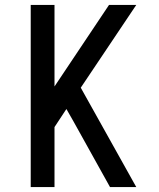

<svg xmlns="http://www.w3.org/2000/svg" viewBox="-20 -755 640 775"><path d="M104 0V-735H200V-406L420 -735H530L306 -401L530 0H424L276 -266L248 -315L200 -242V0Z"/></svg>

Font: Iosevka SS04 Medium Extended
Style: Regular
Weight: 500
Width: 7
Monospace: yes
Designer: Belleve Invis
Foundry: Belleve Invis
Version: Version 19.0.0; ttfautohint (v1.8.4)